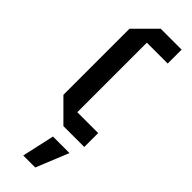

<svg xmlns="http://www.w3.org/2000/svg" viewBox="-258 -571 781 781"><g transform="rotate(45 132.5 -180.0)"><path d="M35 -90V-470L125 -560H245V-480H125V-80H245V0H125ZM94 200 125 60H220L163 200Z"/></g></svg>

Font: Tektur Condensed
Style: Regular
Weight: 400
Width: 3
Designer: Adam Jagosz
Foundry: Adam Jagosz
Version: Version 1.005;gftools[0.9.30]